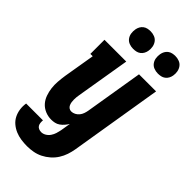

<svg xmlns="http://www.w3.org/2000/svg" viewBox="-302 -817 1097 1097"><g transform="rotate(45 246.5 -269.0)"><path d="M171 213Q146 213 122 209.5Q98 206 76.5 197Q55 188 37 173Q19 158 8.5 137.5Q-2 117 -5.5 93Q-9 69 -5 44H131Q130 54 131 64.5Q132 75 137 83Q142 91 151.5 95Q161 99 171 99Q186 99 200 90.5Q214 82 223 68.5Q232 55 236.5 40.5Q241 26 244 11L254 -50Q246 -37 236.5 -26Q227 -15 215 -6.5Q203 2 189 5Q175 8 161 8Q135 8 111.5 -2Q88 -12 72 -30Q56 -48 47.5 -72Q39 -96 36 -121Q33 -146 35 -172Q37 -198 41 -225L73 -416H54V-530H230L176 -206Q174 -196 173 -185.5Q172 -175 172 -164.5Q172 -154 173.5 -144.5Q175 -135 179 -126Q183 -117 191 -111.5Q199 -106 209 -106Q222 -106 234.5 -112.5Q247 -119 255.5 -129.5Q264 -140 268.5 -153Q273 -166 275 -178L333 -530H471L379 30Q375 54 367 78Q359 102 345 124Q331 146 311 163.5Q291 181 268 192.5Q245 204 220 208.5Q195 213 171 213ZM406 -609Q389 -609 373.5 -615Q358 -621 348.5 -634Q339 -647 336.5 -663.5Q334 -680 337 -697Q339 -709 345 -720Q351 -731 361 -738.5Q371 -746 383 -748.5Q395 -751 406 -751Q423 -751 438.5 -745Q454 -739 463.5 -726Q473 -713 476 -696.5Q479 -680 476 -663Q474 -651 468 -640Q462 -629 452 -621.5Q442 -614 430 -611.5Q418 -609 406 -609ZM206 -609Q189 -609 173.5 -615Q158 -621 148.5 -634Q139 -647 136.5 -663.5Q134 -680 137 -697Q139 -709 145 -720Q151 -731 161 -738.5Q171 -746 183 -748.5Q195 -751 206 -751Q223 -751 238.5 -745Q254 -739 263.5 -726Q273 -713 276 -696.5Q279 -680 276 -663Q274 -651 268 -640Q262 -629 252 -621.5Q242 -614 230 -611.5Q218 -609 206 -609Z"/></g></svg>

Font: Iosevka Slab Heavy
Style: Italic
Weight: 900
Italic angle: -9°
Monospace: yes
Designer: Belleve Invis
Foundry: Belleve Invis
Version: Version 11.1.0; ttfautohint (v1.8.3)